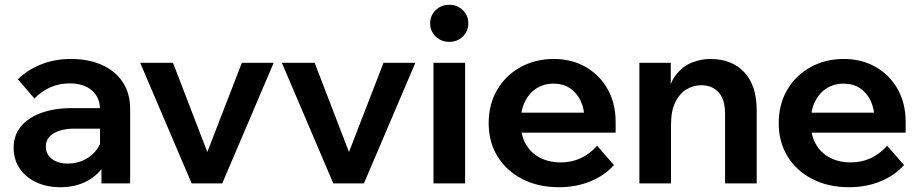

<svg xmlns="http://www.w3.org/2000/svg" viewBox="-20 -765 3839 801"><path d="M523 0H403.2V-100.9L397.3 -117.3V-306.2Q397.3 -359 363.1 -388.1Q328.9 -417.1 270.1 -417.1Q226.5 -417.1 189.2 -400.4Q151.8 -383.7 123.7 -353.8L54.6 -434.3Q94.9 -474 151.9 -496.5Q208.9 -519 275.5 -519Q349.5 -519 405.1 -494.2Q460.7 -469.4 491.9 -422.6Q523 -375.9 523 -309.2ZM232.3 16Q174.4 16 130.1 -5.1Q85.8 -26.2 61.4 -63.1Q36.9 -99.9 36.9 -148.5Q36.9 -200.5 67.2 -237.4Q97.4 -274.2 152.5 -294.1Q207.5 -314 280.7 -314H409.7V-228.3H290.7Q237.1 -228.3 204.2 -209Q171.3 -189.7 171.3 -153.6Q171.3 -121.2 196.7 -101.9Q222.1 -82.6 262.6 -82.6Q301.8 -82.6 334.1 -99.2Q366.3 -115.7 386.3 -144.8Q406.3 -173.8 409.3 -210.8L447.2 -193.2Q447.2 -131.4 420.2 -84.1Q393.1 -36.8 344.5 -10.4Q295.8 16 232.3 16Z M907.3 0H779.4L564.9 -503H701.7L860.3 -90.9H829.5L989 -503H1121.8Z M1498.3 0H1370.4L1155.9 -503H1292.7L1451.3 -90.9H1420.5L1580 -503H1712.8Z M1920.4 0H1788.4V-503H1920.4ZM1854.1 -590.4Q1821.1 -590.4 1797.8 -612.6Q1774.5 -634.9 1774.5 -667Q1774.5 -700.6 1797.8 -722.8Q1821.1 -745 1853.9 -745Q1888.1 -745 1910.9 -722.7Q1933.7 -700.4 1933.7 -667.2Q1933.7 -634.9 1910.9 -612.6Q1888 -590.4 1854.1 -590.4Z M2471.1 -157.1 2541.4 -76.3Q2503 -33.1 2443.5 -8.5Q2383.9 16 2312.3 16Q2225.1 16 2159 -18Q2092.9 -52 2055.8 -112.2Q2018.7 -172.4 2018.7 -250.9Q2018.7 -329.9 2054.3 -390.5Q2089.9 -451 2151.7 -485Q2213.4 -519 2290.3 -519Q2365.3 -519 2423.6 -485.5Q2481.8 -452 2515 -393.1Q2548.3 -334.2 2548.3 -256.3V-250.3H2418.5V-263.7Q2418.5 -310.1 2402.4 -344.1Q2386.4 -378.1 2357.6 -397.1Q2328.9 -416.1 2289.7 -416.1Q2249.1 -416.1 2218.2 -396.3Q2187.2 -376.5 2169.7 -340.5Q2152.2 -304.4 2152.2 -253.7Q2152.2 -201.2 2173.6 -163.8Q2194.9 -126.5 2232.6 -107Q2270.3 -87.5 2319.4 -87.5Q2409.3 -87.5 2471.1 -157.1ZM2548.3 -211.5H2104.5V-295H2531.7L2548.3 -255.7Z M3136.9 0H3004.9V-290.7Q3004.9 -350.2 2978 -379.8Q2951.2 -409.4 2905.4 -409.4Q2873 -409.4 2844.1 -392.2Q2815.2 -375 2797.3 -338.8Q2779.4 -302.7 2779.4 -244.2V0H2647.4V-503H2778.4V-346.7H2761.7Q2770.7 -414.4 2799.3 -451.6Q2827.9 -488.8 2866.5 -503.9Q2905.2 -519 2943.5 -519Q3032.9 -519 3084.9 -463.8Q3136.9 -408.6 3136.9 -304.2Z M3681.1 -157.1 3751.4 -76.3Q3713 -33.1 3653.5 -8.5Q3593.9 16 3522.3 16Q3435.1 16 3369 -18Q3302.9 -52 3265.8 -112.2Q3228.7 -172.4 3228.7 -250.9Q3228.7 -329.9 3264.3 -390.5Q3299.9 -451 3361.7 -485Q3423.4 -519 3500.3 -519Q3575.3 -519 3633.6 -485.5Q3691.8 -452 3725 -393.1Q3758.3 -334.2 3758.3 -256.3V-250.3H3628.5V-263.7Q3628.5 -310.1 3612.4 -344.1Q3596.4 -378.1 3567.6 -397.1Q3538.9 -416.1 3499.7 -416.1Q3459.1 -416.1 3428.2 -396.3Q3397.2 -376.5 3379.7 -340.5Q3362.2 -304.4 3362.2 -253.7Q3362.2 -201.2 3383.6 -163.8Q3404.9 -126.5 3442.6 -107Q3480.3 -87.5 3529.4 -87.5Q3619.3 -87.5 3681.1 -157.1ZM3758.3 -211.5H3314.5V-295H3741.7L3758.3 -255.7Z"/></svg>

Font: Wix Madefor Display
Style: Regular
Weight: 400
Designer: Dalton Maag Ltd
Foundry: Dalton Maag Ltd
Version: Version 3.100